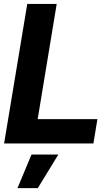

<svg xmlns="http://www.w3.org/2000/svg" viewBox="-20 -748 575 1001"><path d="M1.4 0 122.1 -727.5H275.6L176.4 -126.8H487.9L467 0ZM71.1 233 144.3 57.6H284.2L177 233Z"/></svg>

Font: Inter Tight
Style: Italic
Weight: 400
Italic angle: -9.39999°
Designer: Rasmus Andersson
Foundry: rsms
Version: Version 3.002